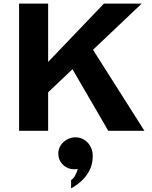

<svg xmlns="http://www.w3.org/2000/svg" viewBox="-20 -720 835 1057"><path d="M85 -700H245V-379L552 -700H760L492 -446L775 0H576L379 -339L245 -212V0H85ZM301 124.8Q301 100 314.2 80Q327.4 60 349 48Q370.6 36 394.6 36Q435.4 36 463 65.6Q490.6 95.2 490.6 140.8Q490.6 183.2 472.6 218Q454.6 252.8 427 277.6Q399.4 302.4 371.4 316.8V271.2Q384.2 263.2 393.4 246.8Q402.6 230.4 408.2 209.6Q401 212 391.4 212Q352.2 212 326.6 186.8Q301 161.6 301 124.8Z"/></svg>

Font: Copperplate Sans CC
Style: Bold
Weight: 700
Designer: indestructible type*
Foundry: Cowboy Collective
Version: Version 1.000